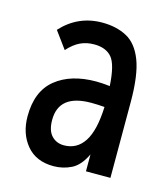

<svg xmlns="http://www.w3.org/2000/svg" viewBox="-81 -538 536 614"><g transform="rotate(15 187.5 -231.0)"><path d="M151 11Q93 11 61.5 -27Q30 -65 30 -122Q30 -205 80 -245.5Q130 -286 214 -286Q233 -286 259 -283Q255 -353 235.5 -376Q216 -399 177 -399Q152 -399 131.5 -389.5Q111 -380 90 -357L49 -413Q104 -473 184 -473Q231 -473 265.5 -454.5Q300 -436 318.5 -388Q337 -340 337 -251V0H256V-56Q237 -16 209.5 -2.5Q182 11 151 11ZM109 -131Q109 -96 125 -79Q141 -62 166 -62Q209 -62 233 -99Q257 -136 260 -214Q238 -216 216 -216Q109 -216 109 -131Z"/></g></svg>

Font: Inconsolata Condensed SemiBold
Style: Regular
Weight: 600
Width: 3
Monospace: yes
Designer: Raph Levien, Cyreal, Brenton Simpson
Foundry: Raph Levien, Cyreal, Google
Version: Version 3.100; ttfautohint (v1.8.4.7-5d5b)